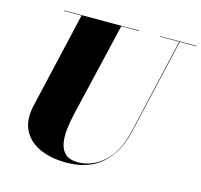

<svg xmlns="http://www.w3.org/2000/svg" viewBox="-109 -869 1051 1003"><g transform="rotate(15 416.0 -367.5)"><path d="M117 -750H522V-747.5H426.5L307 -240Q296 -193 291.8 -150.5Q287.5 -108 294.8 -74.5Q302 -41 324.8 -21.8Q347.5 -2.5 390 -2.5Q467.5 -2.5 530.8 -58.8Q594 -115 621 -230L740 -747.5H637V-750H832.5V-747.5H743L623.5 -230Q596.5 -112.5 523.5 -48.8Q450.5 15 332 15Q250.5 15 189.5 -12Q128.5 -39 100.8 -93.5Q73 -148 92 -230L211.5 -747.5H117Z"/></g></svg>

Font: Bodoni* 72pt Fatface
Style: Italic
Weight: 900
Italic angle: -13°
Version: Version 2.3